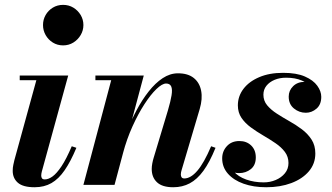

<svg xmlns="http://www.w3.org/2000/svg" viewBox="-20 -778 1396 808"><path d="M125.5 10Q77 10 55.2 -9Q33.5 -28 33.5 -59Q33.5 -72.5 36 -84Q38.5 -95.5 40.5 -104L133 -440.5H63V-460H267L156 -56Q155 -52 154.2 -47.5Q153.5 -43 153.5 -39Q153.5 -32 156.8 -27.5Q160 -23 168.5 -23Q184 -23 201.2 -35.5Q218.5 -48 238.8 -78.2Q259 -108.5 282 -162.5L301.5 -156Q277.5 -98.5 252.2 -61.8Q227 -25 196.5 -7.5Q166 10 125.5 10ZM245.5 -587Q221.5 -587 202.2 -599Q183 -611 172 -630.5Q161 -650 161 -672.5Q161 -695.5 172 -714.8Q183 -734 202.2 -745.8Q221.5 -757.5 245.5 -757.5Q269.5 -757.5 288.8 -745.8Q308 -734 319.5 -714.8Q331 -695.5 331 -672.5Q331 -650 319.5 -630.5Q308 -611 288.8 -599Q269.5 -587 245.5 -587Z M709 10Q663 10 640.8 -10.8Q618.5 -31.5 618.5 -67Q618.5 -78 621 -91Q623.5 -104 626.5 -113.5L686.5 -313Q698 -352 702 -377Q706 -402 700.5 -414.2Q695 -426.5 679 -426.5Q662.5 -426.5 638.2 -403.2Q614 -380 587.8 -339.5Q561.5 -299 537.5 -246Q513.5 -193 497.5 -133H484Q495.5 -176.5 513.5 -223.5Q531.5 -270.5 554.8 -314.2Q578 -358 605.8 -393.2Q633.5 -428.5 664.5 -449Q695.5 -469.5 729 -469.5Q771 -469.5 795.5 -449.8Q820 -430 826.5 -396Q833 -362 820.5 -319.5L744.5 -63Q743 -59 742 -53.5Q741 -48 741 -44Q741 -36 744.5 -31.5Q748 -27 755.5 -27Q782.5 -27 810.5 -59.5Q838.5 -92 868.5 -162.5L887 -156Q862.5 -95.5 836 -59.2Q809.5 -23 778.5 -6.5Q747.5 10 709 10ZM331 0 448 -440.5H381.5V-460H585L462 0Z M1100.5 10Q1047 10 1005.2 -4.8Q963.5 -19.5 939.2 -47Q915 -74.5 915 -111.5Q915 -141.5 934.8 -163Q954.5 -184.5 987.5 -184.5Q1017.5 -184.5 1037 -165.8Q1056.5 -147 1056.5 -115.5Q1056.5 -83 1035.5 -66.2Q1014.5 -49.5 986 -49.5Q967 -49.5 951 -57.8Q935 -66 925.5 -80Q916 -94 916 -111.5H943Q943 -80 962.8 -57.2Q982.5 -34.5 1016 -22.5Q1049.5 -10.5 1090 -10.5Q1116.5 -10.5 1140.2 -20.5Q1164 -30.5 1179 -48.8Q1194 -67 1194 -92Q1194 -118.5 1178.8 -138.8Q1163.5 -159 1139.2 -175.5Q1115 -192 1087.5 -208Q1060 -224 1035.8 -241.8Q1011.5 -259.5 996.2 -282Q981 -304.5 981 -334.5Q981 -373 1004.5 -404Q1028 -435 1070.8 -453.2Q1113.5 -471.5 1171.5 -471.5Q1228 -471.5 1263.2 -456Q1298.5 -440.5 1315.2 -417.2Q1332 -394 1332 -370.5Q1332 -338 1312 -320.8Q1292 -303.5 1267 -303.5Q1239 -303.5 1217 -321.5Q1195 -339.5 1195 -371.5Q1195 -397 1213.5 -415.2Q1232 -433.5 1262 -433.5Q1288.5 -433.5 1309.8 -416Q1331 -398.5 1331 -370.5H1307.5Q1307.5 -390.5 1292.5 -409Q1277.5 -427.5 1250 -439.2Q1222.5 -451 1184 -451Q1157 -451 1135.5 -442Q1114 -433 1101.2 -417Q1088.5 -401 1088.5 -379.5Q1088.5 -354 1104.2 -335Q1120 -316 1144.8 -300Q1169.5 -284 1197.5 -268.2Q1225.5 -252.5 1250.5 -233.8Q1275.5 -215 1291.2 -190.5Q1307 -166 1307 -132Q1307 -89 1279.8 -57Q1252.5 -25 1205.8 -7.5Q1159 10 1100.5 10Z"/></svg>

Font: Bodoni Moda 11pt
Style: Bold Italic
Weight: 700
Italic angle: -13°
Designer: Owen Earl
Foundry: indestructible type
Version: Version 2.004